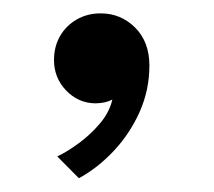

<svg xmlns="http://www.w3.org/2000/svg" viewBox="-20 -140 315 283"><path d="M128.4 -120.3Q158.1 -120.3 179.2 -99.3Q200.2 -78.3 200.2 -43.3Q200.2 -7.4 185.8 25Q171.3 57.3 147.6 82.5Q123.9 107.7 96.3 122.7L64.4 90.6Q79.3 83.5 96.4 70.9Q113.5 58.3 127.4 41.9Q141.2 25.6 145.6 6.8Q134.9 12.3 120.2 12.3Q95.3 11.9 77.4 -6.7Q59.6 -25.4 59.6 -51.4Q59.6 -71.4 68.6 -87Q77.7 -102.5 93.3 -111.4Q108.9 -120.3 128.4 -120.3Z"/></svg>

Font: League Spartan Extralight
Style: Regular
Weight: 200
Foundry: The League of Moveable Type
Version: Version 2.300; ttfautohint (v1.8.3)